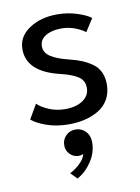

<svg xmlns="http://www.w3.org/2000/svg" viewBox="-77 -475 552 756"><g transform="rotate(-10 199.5 -97.0)"><path d="M204 -422.5Q246 -422.5 283.8 -410.2Q321.5 -398 338 -384.5L305.5 -333.5Q291.5 -345 265.8 -355Q240 -365 211 -365Q172.5 -365 148 -350.2Q123.5 -335.5 123.5 -308.5Q123.5 -283.5 148 -267.2Q172.5 -251 219.5 -239.5Q248.5 -232.5 269.2 -224Q290 -215.5 309.8 -201.8Q329.5 -188 339.5 -166.8Q349.5 -145.5 349.5 -117.5Q349.5 -83.5 334.8 -57.8Q320 -32 295 -17.2Q270 -2.5 240 4.8Q210 12 176 12Q126 12 86.5 -2.2Q47 -16.5 28 -33L61.5 -90.5Q77 -75 107 -62.2Q137 -49.5 172 -49.5Q215.5 -49.5 242.5 -68Q269.5 -86.5 269.5 -117Q269.5 -148 245.2 -163.2Q221 -178.5 175 -189.5Q46 -220.5 46 -310.5Q46 -361 92 -391.8Q138 -422.5 204 -422.5ZM196.5 36.5Q220.5 36.5 236.8 53.5Q253 70.5 253 97.5Q253 138 229.2 173.8Q205.5 209.5 171.5 228L146.5 202.5Q167 192.5 186.2 174.5Q205.5 156.5 210.5 136.5Q202 141 190.5 141Q171 140.5 156.8 126Q142.5 111.5 142.5 91Q142.5 67.5 158 52Q173.5 36.5 196.5 36.5Z"/></g></svg>

Font: League Spartan
Style: Regular
Weight: 350
Foundry: The League of Moveable Type
Version: Version 2.002